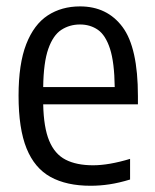

<svg xmlns="http://www.w3.org/2000/svg" viewBox="-20 -571 484 600"><path d="M263 9.5Q188 9.5 138 -18Q88 -45.5 63 -107.2Q38 -169 38 -272Q38 -371.5 62 -433Q86 -494.5 129.2 -522.8Q172.5 -551 230 -551Q315 -551 363 -486.5Q411 -422 411 -270.5V-245H115Q116.5 -172.5 133.8 -131Q151 -89.5 185 -72Q219 -54.5 271 -54.5Q320 -54.5 386.5 -74.5V-10Q352 0.5 322.2 5Q292.5 9.5 263 9.5ZM230 -494.5Q197.5 -494.5 171.8 -477.8Q146 -461 131 -418.5Q116 -376 115 -299H338.5Q337.5 -376 323.8 -418.5Q310 -461 286 -477.8Q262 -494.5 230 -494.5Z"/></svg>

Font: Encode Sans Condensed Condensed
Style: Regular
Weight: 400
Width: 3
Designer: Multiple Designers
Foundry: Impallari Type
Version: Version 3.000; ttfautohint (v1.8.3) -l 8 -r 50 -G 200 -x 14 